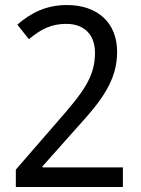

<svg xmlns="http://www.w3.org/2000/svg" viewBox="-20 -744 560 764"><path d="M469 0V-78H149V-82L286 -236C386 -345 446 -425 446 -538C446 -652 370 -724 246 -724C166 -724 104 -694 49 -646L95 -588C143 -628 184 -649 244 -649C314 -649 358 -607 358 -534C358 -439 312 -378 213 -265L43 -69V0Z"/></svg>

Font: Noto Sans Armenian SemiCondensed
Style: Regular
Weight: 400
Width: 4
Designer: Monotype Design Team
Foundry: Monotype Imaging Inc.
Version: Version 2.008